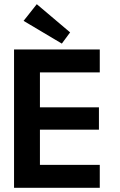

<svg xmlns="http://www.w3.org/2000/svg" viewBox="-20 -896 571 916"><path d="M275 -688 92.5 -796.5 155.5 -876 314.5 -741.5ZM47 -660H456V-550.5H170.5V-384H452V-277.5H170.5V-109.5H456V0H47Z"/></svg>

Font: League Spartan SemiBold
Style: Regular
Weight: 600
Foundry: The League of Moveable Type
Version: Version 2.002